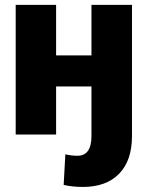

<svg xmlns="http://www.w3.org/2000/svg" viewBox="-20 -548 602 782"><path d="M208.5 -528.3V-322.3H352.5V-528.3H517.6V5.9Q517.6 106 465.1 159.7Q412.6 213.4 317.9 213.4Q274.9 213.4 239.3 205.1L246.1 80.6Q271.5 86.4 295.4 86.4Q352.5 86.4 352.5 5.9V-195.8H208.5V0H43.9V-528.3Z"/></svg>

Font: Roboto Black
Style: Regular
Weight: 900
Designer: Google
Version: Version 2.134; 2016